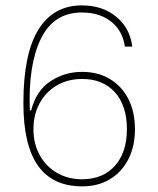

<svg xmlns="http://www.w3.org/2000/svg" viewBox="-20 -675 576 701"><path d="M279.8 -386.7Q356 -386.7 399.7 -337.9Q443.4 -289.1 443.4 -203.1Q443.4 -118.7 399.4 -69.6Q355.5 -20.5 279.8 -20.5Q228 -20.5 188 -43.9Q147.9 -67.4 125 -108.6Q102.1 -149.9 102.1 -203.1Q102.1 -256.8 124.8 -298.3Q147.5 -339.8 187.7 -363.3Q228 -386.7 279.8 -386.7ZM279.8 -412.6Q216.3 -412.6 164.3 -378.4Q112.3 -344.2 93.8 -272H88.9Q82.5 -437.5 129.2 -533.4Q175.8 -629.4 278.8 -629.4Q343.8 -629.4 385.7 -596.2Q427.7 -563 436 -504.9H462.9Q454.6 -572.8 404.3 -614Q354 -655.3 279.3 -655.3Q174.8 -655.3 120.1 -566.7Q65.4 -478 65.4 -298.8Q65.4 -145 118.9 -69.8Q172.4 5.4 280.3 5.4Q338.4 5.4 381.6 -20.8Q424.8 -46.9 448.7 -93.8Q472.7 -140.6 472.7 -203.1Q472.7 -266.6 448.7 -313.5Q424.8 -360.4 381.3 -386.5Q337.9 -412.6 279.8 -412.6Z"/></svg>

Font: Estedad VF
Style: Regular
Weight: 100
Designer: Amin Abedi
Version: Version 7.3